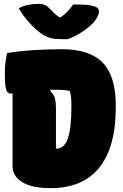

<svg xmlns="http://www.w3.org/2000/svg" viewBox="-20 -965 640 995"><path d="M580 -409Q580 -203 494.5 -96.5Q409 10 241 10Q130 10 80 -32Q45 -61 45 -105V-481Q38 -480 35 -480Q27 -480 20 -486Q13 -492 9 -513.5Q5 -535 5 -580Q5 -618 8.5 -644.5Q12 -671 17 -690Q83 -701 159 -705.5Q235 -710 302 -710Q445 -710 512.5 -640Q580 -570 580 -418ZM270 -195H274Q313 -195 331.5 -247.5Q350 -300 350 -412V-423Q350 -446 348 -462.5Q346 -479 341 -494Q313 -500 270 -500Q256 -500 243 -500L240 -494Q260 -475 265 -454Q270 -433 270 -404ZM331 -762H302Q266 -762 243 -767.5Q220 -773 191 -793Q162 -814 131 -848.5Q100 -883 77 -922Q104 -936 130 -940.5Q156 -945 181 -945Q201 -945 214 -938.5Q227 -932 242 -916Q251 -906 261.5 -896Q272 -886 289 -875H294Q320 -894 335 -911Q350 -928 359 -942H365Q419 -942 446.5 -937.5Q474 -933 483.5 -925Q493 -917 493 -907Q493 -883 468 -852Q446 -827 408 -801.5Q370 -776 331 -762Z"/></svg>

Font: Recursive Mn Csl St XBk
Style: Regular
Weight: 1000
Monospace: yes
Version: Version 1.079;hotconv 1.0.112;makeotfexe 2.5.65598; ttfautoh